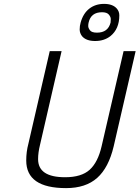

<svg xmlns="http://www.w3.org/2000/svg" viewBox="-20 -958 718 988"><path d="M548 -772Q516 -747 469.5 -747Q423 -747 402 -772Q390 -788 390 -806.5Q390 -825 395 -842Q408 -889 439.5 -913.5Q471 -938 515.5 -938Q560 -938 581 -914Q594 -899 594 -879Q594 -809 548 -772ZM436 -842Q434 -834 434 -824Q434 -814 443 -802Q452 -790 479 -790Q536 -790 549 -842Q550 -849 550 -860Q550 -871 540 -883Q530 -895 505 -895Q448 -895 436 -842ZM176 -139Q176 -46 315 -46Q399 -46 441.5 -84.5Q484 -123 503 -206L616 -695H678L565 -205Q539 -95 480 -42.5Q421 10 320 10Q115 10 115 -132Q115 -177 126 -218L236 -695H297L186 -213Q176 -173 176 -139Z"/></svg>

Font: Titillium Web Light
Style: Italic
Weight: 300
Italic angle: -13°
Version: Version 1.002;PS 57.000;hotconv 1.0.70;makeotf.lib2.5.55311